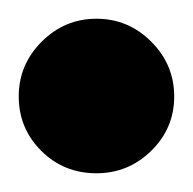

<svg xmlns="http://www.w3.org/2000/svg" viewBox="-20 -446 206 205"><path d="M83 -426Q117 -426 141.5 -401.5Q166 -377 166 -343Q166 -309 141.5 -285Q117 -261 83 -261Q48 -261 24 -285Q0 -309 0 -343Q0 -377 24.5 -401.5Q49 -426 83 -426Z"/></svg>

Font: Wachinanga
Style: Regular
Weight: 400
Designer: deFharo
Foundry: deFharo
Version: Wachinanga: Version 2.001 2013